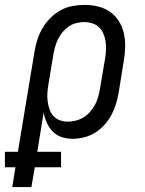

<svg xmlns="http://www.w3.org/2000/svg" viewBox="-71 -558 591 783"><path d="M-21 205 -8 124H-51V61H2L70 -349Q74 -374 82 -398Q90 -422 103 -444Q116 -466 135 -485Q154 -504 177 -516.5Q200 -529 224.5 -533.5Q249 -538 274 -538Q302 -538 329 -531.5Q356 -525 378 -509.5Q400 -494 414 -471.5Q428 -449 434 -422.5Q440 -396 439.5 -367.5Q439 -339 434 -311L413 -181Q409 -157 402 -134Q395 -111 383.5 -89.5Q372 -68 355 -49Q338 -30 317 -17Q296 -4 272 2Q248 8 225 8Q202 8 180.5 1Q159 -6 144 -21.5Q129 -37 120 -57Q111 -77 107 -99L81 61H178V124H71L57 205ZM205 -62Q221 -62 237.5 -66Q254 -70 269 -79Q284 -88 295.5 -101Q307 -114 315.5 -129Q324 -144 328.5 -160Q333 -176 336 -192L358 -322Q361 -339 361.5 -356.5Q362 -374 359.5 -390Q357 -406 350.5 -421Q344 -436 332.5 -447Q321 -458 305 -463Q289 -468 272 -468Q257 -468 240.5 -464Q224 -460 210 -450.5Q196 -441 185 -428Q174 -415 166.5 -400Q159 -385 154.5 -369.5Q150 -354 147 -338L127 -217Q124 -200 122.5 -182Q121 -164 123 -147.5Q125 -131 130 -115Q135 -99 145.5 -86.5Q156 -74 172 -68Q188 -62 205 -62Z"/></svg>

Font: Iosevka Curly Slab Oblique
Style: Regular
Weight: 400
Italic angle: -9°
Monospace: yes
Designer: Belleve Invis
Foundry: Belleve Invis
Version: Version 11.1.0; ttfautohint (v1.8.3)